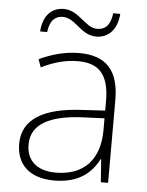

<svg xmlns="http://www.w3.org/2000/svg" viewBox="-52 -763 626 816"><g transform="rotate(5 260.5 -355.0)"><path d="M95 -616H125C132 -671 158 -686 186 -686C241 -686 268 -615 334 -615C386 -615 423 -652 428 -720H398C391 -663 365 -648 335 -648C284 -648 253 -720 188 -720C135 -720 100 -684 95 -616ZM269 -539C208 -539 150 -522 99 -498L111 -464C166 -491 214 -504 268 -504C356 -504 400 -459 400 -345V-305L300 -299C139 -291 48 -238 48 -133C48 -44 105 10 209 10C314 10 367 -37 399 -98H401L408 0H439V-353C439 -482 382 -539 269 -539ZM304 -268 400 -272V-219C399 -101 338 -24 213 -24C134 -24 88 -64 88 -133C88 -221 168 -261 304 -268Z"/></g></svg>

Font: Noto Sans Georgian ExtraLight
Style: Regular
Weight: 200
Designer: Monotype Design Team, Akaki Razmadze
Foundry: Google LLC
Version: Version 2.005